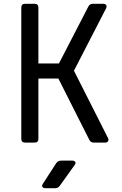

<svg xmlns="http://www.w3.org/2000/svg" viewBox="-20 -750 640 1010"><path d="M112 0Q92 0 92 -20V-710Q92 -730 112 -730H162Q182 -730 182 -710V-416H290L445 -716Q452 -730 468 -730H523Q534 -730 538.5 -723.5Q543 -717 538 -706L369 -378L548 -24Q553 -14 548.5 -7Q544 0 533 0H473Q457 0 450 -14L287 -337H182V-20Q182 0 162 0ZM219 240Q207 240 203 233Q199 226 206 216L276 108Q285 95 301 95H360Q372 95 376 102Q380 109 372 119L294 228Q285 240 270 240Z"/></svg>

Font: Pitagon Sans Mono
Style: Regular
Weight: 400
Monospace: yes
Designer: Travis Tran
Foundry: Pitagon
Version: Version 1.001;gftools[0.9.26]